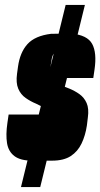

<svg xmlns="http://www.w3.org/2000/svg" viewBox="-20 -699 406 778"><path d="M110 -48Q63 -48 38.5 -66.5Q14 -85 8.5 -119Q3 -153 10 -201L15 -235H144L135 -171Q132 -155 132 -143Q132 -131 137 -125Q142 -119 155 -119Q168 -119 175 -124.5Q182 -130 184.5 -139Q187 -148 189 -157L195 -199Q199 -224 190.5 -237.5Q182 -251 165.5 -259.5Q149 -268 126 -279Q104 -288 84 -302Q64 -316 54 -339.5Q44 -363 49 -400L53 -429Q61 -487 91.5 -520.5Q122 -554 187 -562L269 -563Q334 -557 353.5 -521Q373 -485 363 -417L358 -383H234L243 -443Q246 -469 241.5 -480.5Q237 -492 221 -492Q204 -492 197.5 -481.5Q191 -471 189 -456L182 -414Q179 -389 190.5 -376Q202 -363 221.5 -355.5Q241 -348 261 -340Q283 -331 302 -317.5Q321 -304 331 -281.5Q341 -259 336 -223L332 -190Q326 -150 310.5 -117.5Q295 -85 266.5 -66.5Q238 -48 191 -48ZM246 -679H324L143 59H65Z"/></svg>

Font: Alumni Sans ExtraBold
Style: Italic
Weight: 800
Italic angle: -8°
Designer: Robert E. Leuschke
Foundry: Robert E. Leuschke
Version: Version 1.016